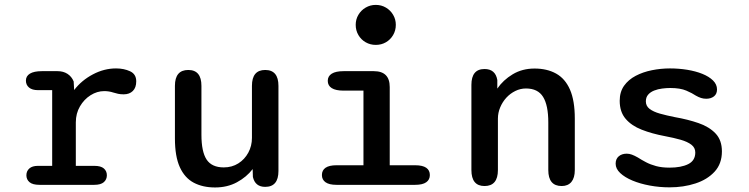

<svg xmlns="http://www.w3.org/2000/svg" viewBox="-20 -774 3135 804"><path d="M297.5 -79.5H375Q402.5 -79.5 415 -68.5Q427.5 -57.5 427.5 -40Q427.5 -22.5 414.8 -11.2Q402 0 375 0H145.5Q116.5 0 103.5 -11.2Q90.5 -22.5 90.5 -40Q90.5 -57.5 102.8 -68.5Q115 -79.5 139 -79.5H198.5V-396.5H139.5Q114.5 -396.5 101.5 -407.5Q88.5 -418.5 88.5 -436.5Q88.5 -455.5 105.5 -465.8Q122.5 -476 155 -476H221.5Q245 -476 262.5 -464.8Q280 -453.5 288.5 -433L290.5 -397Q321.5 -437.5 368.8 -462.5Q416 -487.5 466 -487.5Q499 -487.5 524.8 -475.5Q550.5 -463.5 550.5 -433.5Q550.5 -407 536.2 -393Q522 -379 498 -379Q484.5 -379 474.5 -381.2Q464.5 -383.5 454.5 -386.5Q445.5 -389.5 435.8 -391Q426 -392.5 416.5 -392.5Q386.5 -392.5 359.2 -375.2Q332 -358 314.8 -328.5Q297.5 -299 297.5 -261.5Z M768.5 -481Q823.5 -481 823.5 -414.5V-210Q823.5 -138.5 845.2 -105.8Q867 -73 917 -73Q951.5 -73 978 -89.8Q1004.5 -106.5 1019.8 -134.8Q1035 -163 1035 -196.5V-414.5Q1035 -481 1090.5 -481Q1146 -481 1146 -414.5V-58Q1146 8.5 1090.5 8.5Q1048.5 8.5 1039 -33L1038 -66Q1012.5 -32.5 972.2 -10.8Q932 11 880.5 11Q829 11 791.2 -9Q753.5 -29 733 -74Q712.5 -119 712.5 -194V-414.5Q712.5 -481 768.5 -481Z M1389 -82H1502V-394.5H1418.5Q1386 -394.5 1369.2 -405Q1352.5 -415.5 1352.5 -435.5Q1352.5 -455 1369.2 -465.5Q1386 -476 1418.5 -476H1545.5Q1612 -476 1612 -409.5V-82H1718.5Q1749.5 -82 1764.8 -71.5Q1780 -61 1780 -41Q1780 -21.5 1764.8 -10.8Q1749.5 0 1718.5 0H1389Q1358.5 0 1343.2 -10.8Q1328 -21.5 1328 -41Q1328 -61 1343.2 -71.5Q1358.5 -82 1389 -82ZM1469.5 -670Q1469.5 -693 1480.8 -712Q1492 -731 1511.2 -742.2Q1530.5 -753.5 1553.5 -753.5Q1577 -753.5 1596 -742.2Q1615 -731 1626.2 -712Q1637.5 -693 1637.5 -670Q1637.5 -646.5 1626.2 -627.2Q1615 -608 1596 -597Q1577 -586 1553.5 -586Q1530.5 -586 1511.2 -597Q1492 -608 1480.8 -627.2Q1469.5 -646.5 1469.5 -670Z M2332 5Q2276 5 2276 -62V-261.5Q2276 -333 2254.2 -368.2Q2232.5 -403.5 2182.5 -403.5Q2159 -403.5 2137.8 -393Q2116.5 -382.5 2100.2 -364.8Q2084 -347 2074.5 -324.2Q2065 -301.5 2065 -277.5V-62Q2065 5 2009 5Q1954 5 1954 -62V-418.5Q1954 -485 2009 -485Q2054.5 -485 2062.5 -439V-403Q2087 -439 2127 -463Q2167 -487 2218.5 -487Q2270.5 -487 2308.5 -466Q2346.5 -445 2366.8 -398.8Q2387 -352.5 2387 -277.5V-62Q2387 -29.5 2372.8 -12.2Q2358.5 5 2332 5Z M2783.5 10.5Q2741.5 10.5 2701 3Q2660.5 -4.5 2628.2 -18Q2596 -31.5 2577 -49.5Q2558 -67.5 2558 -88.5Q2558 -108.5 2571 -119.5Q2584 -130.5 2604.5 -130.5Q2615 -130.5 2626 -126.5Q2637 -122.5 2651 -114.5Q2666.5 -104.5 2685 -94.8Q2703.5 -85 2727.5 -78.5Q2751.5 -72 2783.5 -72Q2832.5 -72 2862 -86.8Q2891.5 -101.5 2891.5 -135.5Q2891.5 -155.5 2875.2 -168Q2859 -180.5 2830.2 -188.8Q2801.5 -197 2764 -204Q2710.5 -214 2667.5 -230.8Q2624.5 -247.5 2599.8 -276.5Q2575 -305.5 2575 -352Q2575 -389 2593.2 -414.8Q2611.5 -440.5 2642 -456.5Q2672.5 -472.5 2710 -480Q2747.5 -487.5 2785.5 -487.5Q2822.5 -487.5 2857.8 -481.8Q2893 -476 2921 -464.8Q2949 -453.5 2965.8 -437Q2982.5 -420.5 2982.5 -399.5Q2982.5 -380.5 2969.8 -370.5Q2957 -360.5 2937.5 -360.5Q2925.5 -360.5 2915.5 -363.8Q2905.5 -367 2894 -373.5Q2879.5 -383.5 2854 -394.5Q2828.5 -405.5 2787 -405.5Q2770.5 -405.5 2752.8 -403.2Q2735 -401 2719.2 -394.8Q2703.5 -388.5 2694 -377.5Q2684.5 -366.5 2684.5 -349.5Q2684.5 -330 2700.2 -318Q2716 -306 2743.5 -298.2Q2771 -290.5 2806 -283.5Q2860.5 -274 2905.2 -258.5Q2950 -243 2976.5 -215Q3003 -187 3003 -140Q3003 -88.5 2972.5 -55.2Q2942 -22 2892.2 -5.8Q2842.5 10.5 2783.5 10.5Z"/></svg>

Font: Sono Monospace Medium
Style: Regular
Weight: 500
Designer: Tyler Finck
Foundry: Tyler Finck
Version: Version 2.112